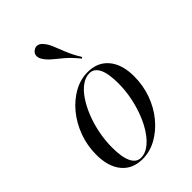

<svg xmlns="http://www.w3.org/2000/svg" viewBox="-204 -744 835 835"><g transform="rotate(-45 213.5 -326.0)"><path d="M163.7 11.3Q102.4 11.3 68.1 -30.2Q33.9 -71.8 33.9 -144.4Q33.9 -200.8 52.4 -251.2Q71 -301.6 102.8 -340.7Q134.7 -379.8 175.8 -402.8Q216.9 -425.8 262.1 -425.8Q322.6 -425.8 357.3 -384.3Q391.9 -342.7 391.9 -269.4Q391.9 -213.7 373.8 -163.3Q355.6 -112.9 323.4 -73.8Q291.1 -34.7 250 -11.7Q208.9 11.3 163.7 11.3ZM162.9 2.4Q187.1 2.4 210.1 -14.1Q233.1 -30.6 253.2 -59.7Q273.4 -88.7 288.7 -127Q304 -165.3 312.9 -208.9Q321.8 -252.4 321.8 -296.8Q321.8 -357.3 306.9 -387.1Q291.9 -416.9 263.7 -416.9Q239.5 -416.9 216.1 -400.4Q192.7 -383.9 173 -354.8Q153.2 -325.8 137.9 -287.9Q122.6 -250 113.7 -206.5Q104.8 -162.9 104.8 -117.7Q104.8 -58.1 119.8 -27.8Q134.7 2.4 162.9 2.4ZM285.5 -484.7Q258.1 -518.5 234.3 -538.7Q210.5 -558.9 193.1 -573Q175.8 -587.1 164.5 -603.2Q153.2 -618.5 153.6 -632.7Q154 -646.8 166.1 -655.6Q179 -665.3 192.3 -661.7Q205.6 -658.1 216.9 -641.9Q227.4 -629 235.9 -607.7Q244.4 -586.3 256.5 -556.5Q268.5 -526.6 291.1 -488.7Z"/></g></svg>

Font: Playfair 144pt Light
Style: Italic
Weight: 300
Italic angle: -15.6°
Designer: Claus Eggers Sørensen
Foundry: Claus Eggers Sørensen
Version: Version 2.001;gftools[0.9.30]